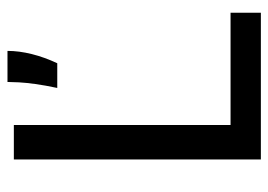

<svg xmlns="http://www.w3.org/2000/svg" viewBox="-122 -595 717 513"><g transform="rotate(-90 236.5 -338.5)"><path d="M67 0V-660H159V0ZM96 0V-81H459V0ZM258 -544Q265 -577 268.5 -602.5Q272 -628 273 -646.5Q274 -665 274 -677H357Q357 -646 348.5 -612Q340 -578 324 -544Z"/></g></svg>

Font: Bricolage Grotesque 60pt
Style: Regular
Weight: 400
Version: Version 1.001;gftools[0.9.33.dev8+g029e19f]